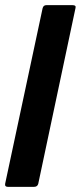

<svg xmlns="http://www.w3.org/2000/svg" viewBox="-21 -728 315 748"><path d="M-1 -12 145 -696Q148 -708 160 -708H261Q277 -708 273 -696L128 -12Q125 0 111 0H10Q-3 0 -1 -12Z"/></svg>

Font: Glory
Style: Bold Italic
Weight: 700
Italic angle: -12°
Version: Version 1.011